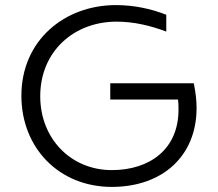

<svg xmlns="http://www.w3.org/2000/svg" viewBox="-20 -728 856 754"><path d="M419 6C618 6 752 -115 752 -304C752 -334 748 -367 741 -401H413V-337H679C681 -323 681 -310 681 -297C681 -142 568 -60 419 -60C258 -60 138 -184 138 -350C138 -526 270 -643 438 -643C506 -643 572 -627 633 -604V-670C572 -694 505 -708 435 -708C234 -708 64 -570 64 -352C64 -148 211 6 419 6Z"/></svg>

Font: Chess Sans
Style: Regular
Weight: 400
Designer: Wolf Bōese
Foundry: Wolf Bōese
Version: Version 7.223;Glyphs 3.3 (3306)